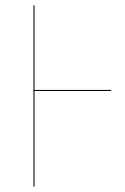

<svg xmlns="http://www.w3.org/2000/svg" viewBox="-20 -700 469 720"><path d="M397 -358.9H109.4V0H105.5V-680.2H109.4V-362.8H397Z"/></svg>

Font: Fira Sans Compressed Four
Style: Regular
Weight: 100
Width: 1
Designer: Carrois Corporate & Edenspiekermann AG
Foundry: Carrois Corporate GbR & Edenspiekermann AG
Version: Version 4.203;PS 004.203;hotconv 1.0.88;makeotf.lib2.5.64775